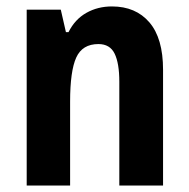

<svg xmlns="http://www.w3.org/2000/svg" viewBox="-20 -577 588 597"><path d="M328 -557Q402 -557 444.5 -507.5Q487 -458 487 -360V0H351V-323Q351 -380 336.5 -410Q322 -440 286 -440Q236 -440 217 -398Q198 -356 198 -261V0H63V-547H169L185 -477H193Q213 -517 248.5 -537Q284 -557 328 -557Z"/></svg>

Font: Noto Sans Thai Cond
Style: Bold
Weight: 700
Width: 3
Designer: Monotype Design Team
Foundry: Monotype Imaging Inc.
Version: Version 2.002; ttfautohint (v1.8.4.7-5d5b)